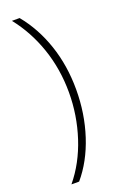

<svg xmlns="http://www.w3.org/2000/svg" viewBox="-167 -759 599 962"><g transform="rotate(-20 133.0 -278.0)"><path d="M221 -281Q221 -153 183.5 -38Q146 77 77 158H36Q107 72 144.5 -43Q182 -158 182 -280Q182 -404 144 -515Q106 -626 36 -714H77Q146 -630 183.5 -519.5Q221 -409 221 -281Z"/></g></svg>

Font: Noto Sans Armenian SemiCondensed ExtraLight
Style: Regular
Weight: 200
Width: 4
Designer: Monotype Design Team
Foundry: Monotype Imaging Inc.
Version: Version 2.008; ttfautohint (v1.8.4.7-5d5b)